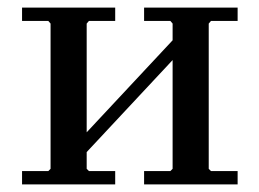

<svg xmlns="http://www.w3.org/2000/svg" viewBox="-20 -485 682 505"><path d="M208 -41 214 -35H283V0H38V-35H107L113 -41V-423L107 -430H38V-465H283V-430H214L208 -423ZM529 -41 535 -35H605V0H359V-35H428L434 -41V-423L428 -430H359V-465H605V-430H535L529 -423ZM434 -327 208 -85V-137L434 -379Z"/></svg>

Font: Brygada 1918 Medium
Style: Regular
Weight: 500
Designer: Mateusz Machalski | Borys Kosmynka | Przemek Hoffer
Foundry: NIEPODLEGLA 2018
Version: Version 3.006